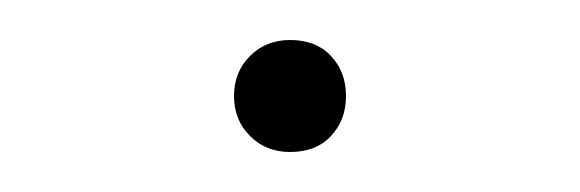

<svg xmlns="http://www.w3.org/2000/svg" viewBox="-20 -250 290 96"><path d="M97 -202Q97 -214 105 -222Q113 -230 125 -230Q138 -230 145.5 -222Q153 -214 153 -202Q153 -190 145.5 -182Q138 -174 125 -174Q113 -174 105 -182Q97 -190 97 -202Z"/></svg>

Font: Ysabeau Extralight
Style: Regular
Weight: 200
Designer: Christian Thalmann (Catharsis Fonts)
Version: Version 0.003